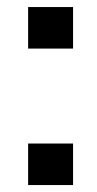

<svg xmlns="http://www.w3.org/2000/svg" viewBox="-20 -533 279 553"><path d="M190.4 -512.7V-393.1H61V-512.7ZM190.4 -119.6V0H61V-119.6Z"/></svg>

Font: SansationBold
Style: Bold
Weight: 700
Designer: Bernd Montag
Version: Version 1.301